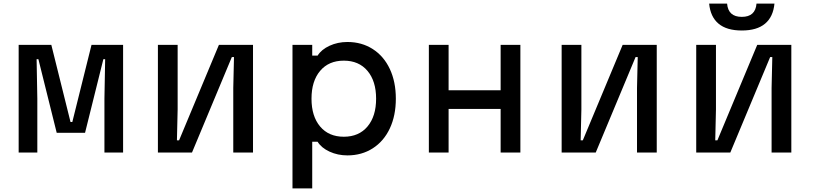

<svg xmlns="http://www.w3.org/2000/svg" viewBox="-20 -850 4540 1070"><path d="M84 -600H266L373 -170H383L490 -600H666V0H562V-300L566 -520H556L454 -110H296L194 -520H184L188 -300V0H84Z M860 -600H970V-240L966 -68H978L1200 -600H1390V0H1280V-360L1284 -532H1272L1050 0H860Z M1610 -600H1720V-540H1750Q1771 -574 1816.5 -595Q1862 -616 1916 -616Q1996 -616 2057.5 -576.5Q2119 -537 2152.5 -465.5Q2186 -394 2186 -300Q2186 -206 2152.5 -134.5Q2119 -63 2057.5 -23.5Q1996 16 1916 16Q1862 16 1816.5 -5Q1771 -26 1750 -60H1720V200H1610ZM2076 -300Q2076 -398 2028 -455Q1980 -512 1896 -512Q1812 -512 1764 -455Q1716 -398 1716 -300Q1716 -202 1764 -145Q1812 -88 1896 -88Q1980 -88 2028 -145Q2076 -202 2076 -300Z M2370 -600H2480V-347H2770V-600H2880V0H2770V-243H2480V0H2370Z M3110 -600H3220V-240L3216 -68H3228L3450 -600H3640V0H3530V-360L3534 -532H3522L3300 0H3110Z M3860 -600H3970V-240L3966 -68H3978L4200 -600H4390V0H4280V-360L4284 -532H4272L4050 0H3860ZM4114 -756Q4152 -756 4172.5 -774.5Q4193 -793 4196 -830H4296Q4289 -756 4243.5 -718Q4198 -680 4114 -680Q4030 -680 3984.5 -718Q3939 -756 3932 -830H4032Q4035 -793 4055.5 -774.5Q4076 -756 4114 -756Z"/></svg>

Font: Martian Mono sWd Rg
Style: Regular
Weight: 400
Width: 6
Monospace: yes
Designer: Roman Shamin
Foundry: Evil Martians
Version: Version 1.000